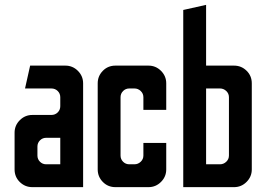

<svg xmlns="http://www.w3.org/2000/svg" viewBox="-20 -770 1096 790"><path d="M113 0Q83 0 61.5 -21Q40 -42 40 -73V-224Q40 -254 61.5 -275.5Q83 -297 113 -297H191Q207 -297 217.5 -307.5Q228 -318 228 -333V-370Q228 -385 217.5 -395.5Q207 -406 191 -406H83L104 -500H249Q279 -500 300.5 -478.5Q322 -457 322 -427V0ZM170 -94H228V-203H170Q155 -203 144.5 -192.5Q134 -182 134 -167V-130Q134 -115 144.5 -104.5Q155 -94 170 -94Z M455 0Q424 0 403 -21.5Q382 -43 382 -73V-427Q382 -457 403 -478.5Q424 -500 455 -500H591Q621 -500 642.5 -478.5Q664 -457 664 -427V-318H570V-370Q570 -385 559 -395.5Q548 -406 533 -406H512Q497 -406 486.5 -395.5Q476 -385 476 -370V-130Q476 -115 486.5 -104.5Q497 -94 512 -94H533Q548 -94 559 -104.5Q570 -115 570 -130V-182H664V-73Q664 -43 642.5 -21.5Q621 0 591 0Z M734 0V-729L828 -750V-500H943Q973 -500 994.5 -479Q1016 -458 1016 -427V-73Q1016 -43 994.5 -21.5Q973 0 943 0ZM828 -94H885Q900 -94 911 -104.5Q922 -115 922 -130V-370Q922 -385 911 -395.5Q900 -406 885 -406H828Z"/></svg>

Font: Odibee Sans
Style: Regular
Weight: 400
Designer: James Barnard - Barnard Co. Limited
Version: Version 2.001; ttfautohint (v1.8.3)